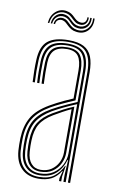

<svg xmlns="http://www.w3.org/2000/svg" viewBox="-84 -776 510 829"><g transform="rotate(10 170.5 -361.5)"><path d="M273.5 0V-484.8Q273.5 -543.2 250.6 -570.9Q227.8 -598.5 170.5 -598.5Q115.8 -598.5 87.5 -576.2Q59.2 -554 57 -497Q56 -474.2 56.2 -450Q56.5 -425.8 57.8 -401.2H48.2Q46.8 -427 46.5 -451Q46.2 -475 47.2 -497.2Q49.5 -557 79.2 -581.6Q109 -606.2 170.5 -606.2Q212.8 -606.2 237.4 -593.1Q262 -580 272.6 -553Q283.2 -526 283.2 -484.8V0ZM146.5 -18Q181.2 -18 205.1 -33.9Q229 -49.8 241.6 -74.4Q254.2 -99 254.2 -124.5V-340.5Q224.2 -328.2 197.1 -315.1Q170 -302 150.8 -290.8Q108.2 -265.5 88.8 -234.4Q69.2 -203.2 67.5 -151.8Q67 -136.5 67.2 -125.9Q67.5 -115.2 68.5 -100.5Q71.5 -60.8 92 -39.4Q112.5 -18 146.5 -18ZM147.2 -25.8Q116.5 -25.8 98.8 -45.8Q81 -65.8 78.2 -101.8Q77 -117 77 -127.2Q77 -137.5 77.2 -151Q78.8 -200.8 97.1 -230Q115.5 -259.2 155.5 -283Q176.2 -295.2 198.6 -306.9Q221 -318.5 244 -328V-124.2Q244 -100.8 233.1 -78Q222.2 -55.2 200.8 -40.5Q179.2 -25.8 147.2 -25.8ZM147.5 -33.8Q174.2 -33.8 193.6 -46.6Q213 -59.5 223.6 -80.1Q234.2 -100.8 234.2 -124V-315Q214.5 -306 196.9 -296.2Q179.2 -286.5 160 -275.2Q121.2 -252 104.8 -224.2Q88.2 -196.5 87 -150.5Q86.8 -138.8 86.8 -128Q86.8 -117.2 88 -102Q90.2 -69.8 105.8 -51.8Q121.2 -33.8 147.5 -33.8ZM144.2 5.5Q98 5.5 70.5 -21.5Q43 -48.5 39 -99.2Q38 -113.8 37.9 -125.9Q37.8 -138 38.2 -153.2Q39.8 -205.2 60.9 -243.6Q82 -282 137 -314Q150.5 -321.8 165.5 -329.6Q180.5 -337.5 197.6 -345.5Q214.8 -353.5 234.5 -361.8V-484.8Q234.5 -526.2 220.1 -546.8Q205.8 -567.2 170.5 -567.2Q133 -567.2 115.2 -550Q97.5 -532.8 96 -494.8Q95.2 -475.2 95.5 -451.1Q95.8 -427 97 -401.2H87.2Q85.8 -428 85.6 -452.2Q85.5 -476.5 86.2 -495Q88 -537.8 108.1 -556.4Q128.2 -575 170.5 -575Q211.5 -575 227.9 -552.4Q244.2 -529.8 244.2 -484.8V-355.2Q214.8 -343 187.4 -330Q160 -317 141.5 -306.2Q94 -278.8 71.8 -243.4Q49.5 -208 48 -153Q47.8 -138 47.8 -126.2Q47.8 -114.5 48.8 -99.8Q52.5 -53 77.5 -27.8Q102.5 -2.5 145 -2.5Q187.5 -2.5 211.5 -21Q235.5 -39.5 249.2 -69.2H251.8L244.2 -20.8V0H234.5V-13L243 -44.8H240.8Q223.8 -18 200.4 -6.2Q177 5.5 144.2 5.5ZM253.8 0V-33L257.5 -95.8H255.2Q244.5 -58 217.5 -34Q190.5 -10 145.8 -10Q107 -10 84.4 -33.9Q61.8 -57.8 58.8 -100.2Q57.8 -115.5 57.6 -126.6Q57.5 -137.8 57.8 -152.2Q59.2 -205.8 79.8 -238.9Q100.2 -272 146.5 -298.8Q159.5 -306.2 176.2 -314.6Q193 -323 212.8 -332Q232.5 -341 254.2 -350V-484.8Q254.2 -534 235.8 -558.4Q217.2 -582.8 170.5 -582.8Q122.8 -582.8 100.6 -562.4Q78.5 -542 76.5 -495.2Q75.8 -478 75.9 -453.1Q76 -428.2 77.5 -401.2H67.8Q66.2 -427.5 66.1 -452.4Q66 -477.2 66.8 -495.5Q68.8 -546.2 93 -568.5Q117.2 -590.8 170.5 -590.8Q222 -590.8 242.9 -564.9Q263.8 -539 263.8 -484.8V0ZM68.2 -664.5Q71.2 -697.2 92 -715.2Q112.8 -733.2 139.5 -728.5Q152 -726.5 160.4 -721Q168.8 -715.5 175.2 -708.9Q181.8 -702.2 188.8 -697Q195.8 -691.8 205.5 -690.5Q219.2 -688.5 226.4 -696.2Q233.5 -704 232.5 -717.5H238.8Q239.8 -699.8 230.4 -689.4Q221 -679 203.8 -681Q193 -682.2 185.5 -687.5Q178 -692.8 171.5 -699.2Q165 -705.8 157.4 -711.5Q149.8 -717.2 138.2 -719.5Q115 -724.2 96.1 -709Q77.2 -693.8 74.5 -664.5ZM81 -664.5Q83 -689.8 99.2 -703.2Q115.5 -716.8 136 -712Q146.8 -709.8 154 -704.1Q161.2 -698.5 167.6 -691.9Q174 -685.2 181.9 -680Q189.8 -674.8 201.8 -673.2Q220.8 -671.2 233.5 -682.9Q246.2 -694.5 245.2 -717.5H251.5Q253.2 -690.8 238.5 -676Q223.8 -661.2 200 -664Q187.5 -665.5 179.4 -670.9Q171.2 -676.2 165 -682.9Q158.8 -689.5 151.8 -695Q144.8 -700.5 134.2 -702.8Q116.5 -706 102.9 -695.4Q89.2 -684.8 87.2 -664.5ZM93.5 -664.5Q95 -680.8 106.2 -689.6Q117.5 -698.5 132.8 -695.2Q142.2 -693 148.9 -687.6Q155.5 -682.2 161.9 -675.6Q168.2 -669 176.5 -663.6Q184.8 -658.2 197.8 -656.2Q224.8 -652.5 242.1 -670Q259.5 -687.5 258 -717.5H264.2Q266.5 -683 246.5 -662.9Q226.5 -642.8 195.5 -647.5Q182.2 -649.2 173.4 -654.5Q164.5 -659.8 157.9 -666.1Q151.2 -672.5 145.1 -678Q139 -683.5 131.2 -685.8Q120.2 -689 110.5 -683.4Q100.8 -677.8 100 -664.5Z"/></g></svg>

Font: Big Shoulders Inline Text Thin ExtraLight
Style: Regular
Weight: 250
Version: Version 2.002